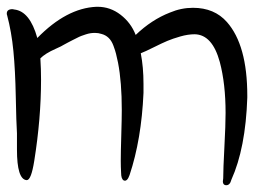

<svg xmlns="http://www.w3.org/2000/svg" viewBox="-42 -532 798 566"><path d="M242 -512Q244 -512 246 -512Q283 -512 313.5 -488.5Q344 -465 358 -429Q405 -474 459 -495Q492 -509 527 -509Q590 -509 627 -467Q687 -399 687 -250Q687 -247 687 -244Q682 -95 640 -2Q636 14 625 14Q624 14 624 14Q612 13 616 -6Q616 -33 619.5 -98.5Q623 -164 623 -199Q623 -285 606 -349Q584 -430 532 -431Q512 -431 489.5 -424.5Q467 -418 451.5 -411.5Q436 -405 411 -392.5Q386 -380 373 -375Q381 -334 381 -285Q381 -272 381 -258Q375 -121 340 -16Q333 4 323 0Q315 -4 315 -23Q314 -40 314 -58Q314 -83 315.5 -133Q317 -183 317 -208Q317 -290 306 -347Q302 -365 300 -373.5Q298 -382 292.5 -397Q287 -412 278 -420.5Q269 -429 257 -432Q248 -435 238 -435Q231 -435 224.5 -434Q218 -433 210.5 -430.5Q203 -428 197.5 -426Q192 -424 183.5 -419.5Q175 -415 171.5 -413.5Q168 -412 158 -406.5Q148 -401 146 -400Q140 -396 123 -388.5Q106 -381 95 -374Q84 -367 77 -360Q79 -329 79 -297Q79 -183 59 -58Q50 -1 37 -1Q36 -1 36 -1Q8 -4 8 -91Q8 -100 8 -114Q8 -128 8 -132Q8 -137 8 -139Q6 -170 4.5 -247.5Q3 -325 -2.5 -381.5Q-8 -438 -21 -487Q-22 -489 -22 -492Q-22 -505 -5 -505Q-3 -505 0 -504Q46 -499 68 -420Q154 -508 242 -512Z"/></svg>

Font: EptKazoo
Style: Medium
Weight: 500
Version: Version 001.000